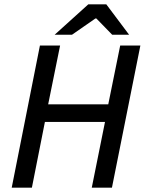

<svg xmlns="http://www.w3.org/2000/svg" viewBox="-20 -865 670 885"><path d="M34 0 164 -655H257L202 -384H479L534 -655H627L496 0H403L464 -303H187L127 0ZM232 -705 387 -845H470L575 -705H497L424 -780H420L312 -705Z"/></svg>

Font: Source Sans 3 Medium
Style: Italic
Weight: 500
Italic angle: -11°
Designer: Paul D. Hunt
Foundry: Adobe
Version: Version 3.052;hotconv 1.1.0;makeotfexe 2.6.0